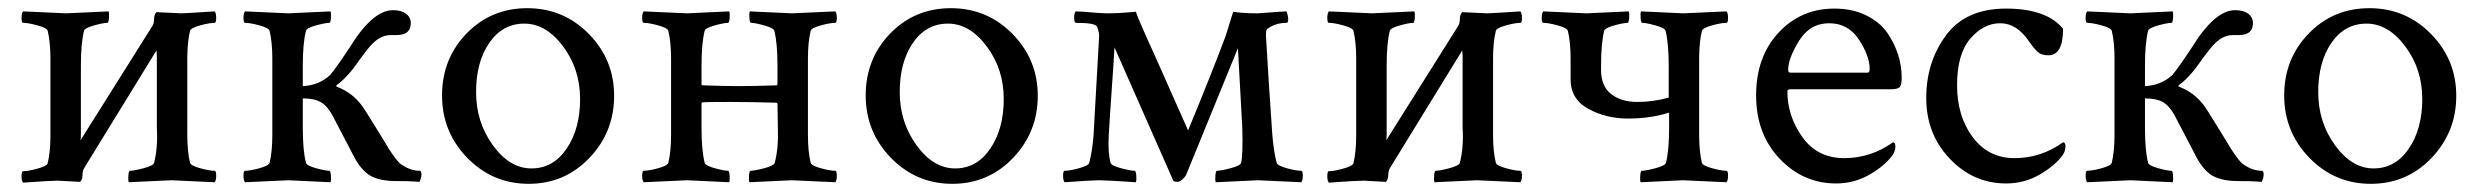

<svg xmlns="http://www.w3.org/2000/svg" viewBox="-20 -447 6121 474"><path d="M37.1 -24.4Q49.8 -24.4 72.8 -30.8Q95.7 -37.1 97.7 -43.9Q104.5 -72.3 104.5 -112.3V-302.7Q104.5 -342.8 97.7 -371.1Q95.7 -377.9 72.8 -384.3Q49.8 -390.6 37.1 -390.6Q33.2 -390.6 33.2 -402.8Q33.2 -415 37.1 -418.9Q136.7 -414.1 143.6 -414.1Q150.4 -414.1 248 -418.9Q250 -414.1 249 -402.3Q248 -390.6 245.1 -390.6Q235.4 -390.6 212.4 -384.3Q189.5 -377.9 187.5 -371.1Q179.7 -340.8 179.7 -284.2V-116.2Q179.7 -106.4 178.7 -100.6L355.5 -381.8Q360.4 -388.7 360.4 -399.9Q360.4 -411.1 366.2 -417L427.7 -414.1Q436.5 -414.1 509.8 -418.9Q513.7 -415 513.7 -402.8Q513.7 -390.6 509.8 -390.6Q497.1 -390.6 474.1 -384.3Q451.2 -377.9 449.2 -371.1Q442.4 -342.8 442.4 -302.7V-113.3Q442.4 -73.2 449.2 -44.9Q451.2 -38.1 474.1 -31.7Q497.1 -25.4 509.8 -25.4Q513.7 -25.4 513.7 -13.2Q513.7 -1 509.8 2.9Q410.2 -2 402.8 -2Q395.5 -2 297.9 2.9Q295.9 -2 296.9 -13.7Q297.9 -25.4 300.8 -25.4Q310.5 -25.4 334.5 -31.7Q358.4 -38.1 360.4 -44.9Q370.1 -83 367.2 -131.8V-306.6Q367.2 -316.4 366.2 -322.3L188.5 -33.2Q183.6 -25.4 183.6 -14.6Q183.6 -3.9 177.7 2L123 -1Q105.5 -1 37.1 3.9Q33.2 0 33.2 -12.2Q33.2 -24.4 37.1 -24.4Z M857.4 -53.7 800.8 -162.1Q788.1 -185.5 772 -194.8Q755.9 -204.1 727.5 -204.1V-131.8Q727.5 -75.2 735.4 -44.9Q737.3 -38.1 760.3 -31.7Q783.2 -25.4 793 -25.4Q795.9 -25.4 796.9 -13.7Q797.9 -2 795.9 2.9Q698.2 -2 691.9 -2Q685.5 -2 585 2.9Q581.1 -1 581.1 -13.2Q581.1 -25.4 585 -25.4Q597.7 -25.4 620.6 -31.7Q643.6 -38.1 645.5 -44.9Q652.3 -73.2 652.3 -113.3V-302.7Q652.3 -342.8 645.5 -371.1Q643.6 -377.9 620.6 -384.3Q597.7 -390.6 585 -390.6Q581.1 -390.6 581.1 -402.8Q581.1 -415 585 -418.9Q685.5 -414.1 691.9 -414.1Q698.2 -414.1 795.9 -418.9Q797.9 -414.1 796.9 -402.3Q795.9 -390.6 793 -390.6Q783.2 -390.6 760.3 -384.3Q737.3 -377.9 735.4 -371.1Q727.5 -340.8 727.5 -284.2V-234.4Q767.6 -236.3 794.9 -261.7Q808.6 -277.3 844.7 -332L859.4 -354.5Q907.2 -421.9 950.2 -421.9Q970.7 -421.9 982.4 -413.1Q994.1 -404.3 994.1 -389.6Q994.1 -360.4 959 -360.4H944.3Q916.5 -360.4 891.6 -330.6Q883.8 -321.3 867.2 -298.8Q838.9 -256.8 810.5 -236.3V-233.4Q849.6 -218.8 874 -185.5Q877.9 -180.7 901.4 -142.6L929.7 -96.7Q951.2 -59.6 966.8 -43.9Q991.2 -25.4 1015.6 -25.4Q1020.5 -25.4 1020.5 -16.6Q1020.5 -7.8 1015.6 2L1002 1Q988.3 0 955.6 0Q922.9 0 899.9 -10.3Q877 -20.5 857.4 -53.7Z M1131.8 -364.3Q1192.4 -426.8 1281.7 -426.8Q1371.1 -426.8 1433.6 -363.3Q1496.1 -299.8 1496.1 -210.4Q1496.1 -121.1 1435.1 -57.1Q1374 6.8 1285.2 6.8Q1196.3 6.8 1133.8 -57.1Q1071.3 -121.1 1071.3 -211.4Q1071.3 -301.8 1131.8 -364.3ZM1370.1 -332.5Q1328.1 -388.7 1274.4 -388.7Q1220.7 -388.7 1188 -341.3Q1155.3 -293.9 1155.3 -219.7Q1155.3 -145.5 1196.8 -88.4Q1238.3 -31.2 1292 -31.2Q1345.7 -31.2 1378.9 -80.1Q1412.1 -128.9 1412.1 -202.6Q1412.1 -276.4 1370.1 -332.5Z M1711.9 -190.4V-131.8Q1711.9 -75.2 1719.7 -44.9Q1721.7 -38.1 1744.6 -31.7Q1767.6 -25.4 1777.3 -25.4Q1780.3 -25.4 1781.2 -13.7Q1782.2 -2 1780.3 2.9Q1682.6 -2 1676.3 -2Q1669.9 -2 1569.3 2.9Q1565.4 -1 1565.4 -13.2Q1565.4 -25.4 1569.3 -25.4Q1582 -25.4 1605 -31.7Q1627.9 -38.1 1629.9 -44.9Q1636.7 -73.2 1636.7 -113.3V-302.7Q1636.7 -342.8 1629.9 -371.1Q1627.9 -377.9 1605 -384.3Q1582 -390.6 1569.3 -390.6Q1565.4 -390.6 1565.4 -402.8Q1565.4 -415 1569.3 -418.9Q1669.9 -414.1 1676.3 -414.1Q1682.6 -414.1 1780.3 -418.9Q1782.2 -414.1 1781.2 -402.3Q1780.3 -390.6 1777.3 -390.6Q1767.6 -390.6 1744.6 -384.3Q1721.7 -377.9 1719.7 -371.1Q1711.9 -340.8 1711.9 -284.2V-240.2Q1711.9 -236.3 1714.8 -236.3Q1771.5 -234.4 1805.7 -234.4Q1839.8 -234.4 1896.5 -236.3Q1899.4 -236.3 1899.4 -240.2V-284.2Q1899.4 -340.8 1891.6 -371.1Q1889.6 -377.9 1866.7 -384.3Q1843.8 -390.6 1834 -390.6Q1831.1 -390.6 1830.1 -402.3Q1829.1 -414.1 1831.1 -418.9Q1928.7 -414.1 1935.1 -414.1Q1941.4 -414.1 2042 -418.9Q2045.9 -415 2045.9 -402.8Q2045.9 -390.6 2042 -390.6Q2029.3 -390.6 2006.3 -384.3Q1983.4 -377.9 1981.4 -371.1Q1974.6 -342.8 1974.6 -302.7V-113.3Q1974.6 -73.2 1981.4 -44.9Q1983.4 -38.1 2006.3 -31.7Q2029.3 -25.4 2042 -25.4Q2045.9 -25.4 2045.9 -13.2Q2045.9 -1 2042 2.9Q1941.4 -2 1934.6 -2Q1927.7 -2 1830.1 2.9Q1828.1 -2 1829.1 -13.7Q1830.1 -25.4 1833 -25.4Q1842.8 -25.4 1866.7 -31.7Q1890.6 -38.1 1892.6 -44.9Q1902.3 -81.1 1900.4 -131.8L1899.4 -189.5Q1899.4 -193.4 1896.5 -193.4Q1839.8 -195.3 1780.3 -195.3Q1720.7 -195.3 1714.8 -194.3Q1711.9 -194.3 1711.9 -190.4Z M2177.7 -364.3Q2238.3 -426.8 2327.6 -426.8Q2417 -426.8 2479.5 -363.3Q2542 -299.8 2542 -210.4Q2542 -121.1 2481 -57.1Q2419.9 6.8 2331.1 6.8Q2242.2 6.8 2179.7 -57.1Q2117.2 -121.1 2117.2 -211.4Q2117.2 -301.8 2177.7 -364.3ZM2416 -332.5Q2374 -388.7 2320.3 -388.7Q2266.6 -388.7 2233.9 -341.3Q2201.2 -293.9 2201.2 -219.7Q2201.2 -145.5 2242.7 -88.4Q2284.2 -31.2 2337.9 -31.2Q2391.6 -31.2 2424.8 -80.1Q2458 -128.9 2458 -202.6Q2458 -276.4 2416 -332.5Z M3156.2 -390.6Q3128.9 -390.6 3109.4 -376Q3104.5 -374 3105.5 -356.4L3112.3 -244.1Q3117.2 -166.5 3120.6 -120.1Q3124 -74.2 3131.8 -44.9Q3133.8 -38.1 3156.7 -31.7Q3179.7 -25.4 3192.4 -25.4Q3196.3 -25.4 3196.3 -13.2Q3196.3 -1 3192.4 2.9Q3092.8 -2 3085.9 -2Q3079.1 -2 2981.4 2.9Q2979.5 -2 2980.5 -13.7Q2981.4 -25.4 2984.4 -25.4Q2994.1 -25.4 3018.1 -31.7Q3042 -38.1 3043.9 -44.9Q3048.8 -64.5 3046.9 -131.8L3036.1 -328.1L2909.2 -17.6Q2907.2 -11.7 2899.9 -4.9Q2892.6 2 2886.7 2Q2880.9 2 2877 0L2731.4 -330.1Q2729.5 -294.9 2724.6 -226.1Q2719.7 -157.2 2717.3 -113.8Q2714.8 -70.3 2721.7 -44.9Q2723.6 -38.1 2747.6 -31.7Q2771.5 -25.4 2781.2 -25.4Q2784.2 -25.4 2785.2 -13.7Q2786.1 -2 2784.2 2.9Q2710.9 -2 2693.8 -2Q2676.8 -2 2608.4 2.9Q2604.5 -1 2604.5 -13.2Q2604.5 -25.4 2608.4 -25.4Q2621.1 -25.4 2644 -31.7Q2667 -38.1 2668.9 -44.9Q2676.8 -74.2 2679.7 -113.3L2693.4 -356.4Q2694.3 -365.2 2688.5 -380.9Q2684.6 -390.6 2636.7 -390.6Q2631.8 -390.6 2631.8 -402.8Q2631.8 -415 2635.7 -418.9L2654.3 -418Q2695.3 -414.1 2717.8 -414.1Q2740.2 -414.1 2772.5 -417L2784.2 -418Q2790 -399.4 2832 -307.6L2913.1 -125Q2973.6 -271.5 3005.9 -358.4L3024.4 -418Q3047.9 -414.1 3085 -414.1L3139.6 -418L3156.2 -418.9Q3160.2 -407.2 3160.2 -398.9Q3160.2 -390.6 3156.2 -390.6Z M3260.7 -24.4Q3273.4 -24.4 3296.4 -30.8Q3319.3 -37.1 3321.3 -43.9Q3328.1 -72.3 3328.1 -112.3V-302.7Q3328.1 -342.8 3321.3 -371.1Q3319.3 -377.9 3296.4 -384.3Q3273.4 -390.6 3260.7 -390.6Q3256.8 -390.6 3256.8 -402.8Q3256.8 -415 3260.7 -418.9Q3360.4 -414.1 3367.2 -414.1Q3374 -414.1 3471.7 -418.9Q3473.6 -414.1 3472.7 -402.3Q3471.7 -390.6 3468.8 -390.6Q3459 -390.6 3436 -384.3Q3413.1 -377.9 3411.1 -371.1Q3403.3 -340.8 3403.3 -284.2V-116.2Q3403.3 -106.4 3402.3 -100.6L3579.1 -381.8Q3584 -388.7 3584 -399.9Q3584 -411.1 3589.8 -417L3651.4 -414.1Q3660.2 -414.1 3733.4 -418.9Q3737.3 -415 3737.3 -402.8Q3737.3 -390.6 3733.4 -390.6Q3720.7 -390.6 3697.8 -384.3Q3674.8 -377.9 3672.9 -371.1Q3666 -342.8 3666 -302.7V-113.3Q3666 -73.2 3672.9 -44.9Q3674.8 -38.1 3697.8 -31.7Q3720.7 -25.4 3733.4 -25.4Q3737.3 -25.4 3737.3 -13.2Q3737.3 -1 3733.4 2.9Q3633.8 -2 3626.5 -2Q3619.1 -2 3521.5 2.9Q3519.5 -2 3520.5 -13.7Q3521.5 -25.4 3524.4 -25.4Q3534.2 -25.4 3558.1 -31.7Q3582 -38.1 3584 -44.9Q3593.8 -83 3590.8 -131.8V-306.6Q3590.8 -316.4 3589.8 -322.3L3412.1 -33.2Q3407.2 -25.4 3407.2 -14.6Q3407.2 -3.9 3401.4 2L3346.7 -1Q3329.1 -1 3260.7 3.9Q3256.8 0 3256.8 -12.2Q3256.8 -24.4 3260.7 -24.4Z M3932.6 -284.2V-274.4Q3932.6 -234.4 3957.5 -214.8Q3982.4 -195.3 4022 -195.3Q4061.5 -195.3 4099.6 -206.1V-284.2Q4099.6 -340.8 4091.8 -371.1Q4089.8 -377.9 4066.9 -384.3Q4043.9 -390.6 4034.2 -390.6Q4031.2 -390.6 4030.3 -402.3Q4029.3 -414.1 4031.2 -418.9Q4128.9 -414.1 4135.3 -414.1Q4141.6 -414.1 4242.2 -418.9Q4246.1 -415 4246.1 -402.8Q4246.1 -390.6 4242.2 -390.6Q4229.5 -390.6 4206.5 -384.3Q4183.6 -377.9 4181.6 -371.1Q4174.8 -342.8 4174.8 -302.7V-113.3Q4174.8 -73.2 4181.6 -44.9Q4183.6 -38.1 4206.5 -31.7Q4229.5 -25.4 4242.2 -25.4Q4246.1 -25.4 4246.1 -13.2Q4246.1 -1 4242.2 2.9Q4141.6 -2 4134.8 -2Q4127.9 -2 4030.3 2.9Q4028.3 -2 4029.3 -13.7Q4030.3 -25.4 4033.2 -25.4Q4043 -25.4 4066.9 -31.7Q4090.8 -38.1 4092.8 -44.9Q4100.6 -75.2 4100.6 -131.8V-168.9Q4053.7 -154.3 3999.5 -154.3Q3945.3 -154.3 3901.4 -178.2Q3857.4 -202.1 3857.4 -251V-302.7Q3857.4 -342.8 3850.6 -371.1Q3848.6 -377.9 3825.7 -384.3Q3802.7 -390.6 3790 -390.6Q3786.1 -390.6 3786.1 -402.8Q3786.1 -415 3790 -418.9Q3890.6 -414.1 3897 -414.1Q3903.3 -414.1 4001 -418.9Q4002.9 -414.1 4002 -402.3Q4001 -390.6 3998 -390.6Q3988.3 -390.6 3965.3 -384.3Q3942.4 -377.9 3940.4 -371.1Q3932.6 -340.8 3932.6 -284.2Z M4653.3 -95.7Q4659.2 -95.7 4659.2 -85.4Q4659.2 -75.2 4653.3 -65.4Q4633.8 -38.1 4595.7 -16.1Q4557.6 5.9 4512.7 5.9Q4431.6 5.9 4373.5 -55.2Q4315.4 -116.2 4315.4 -211.4Q4315.4 -306.6 4370.6 -366.2Q4425.8 -425.8 4508.8 -425.8Q4553.7 -425.8 4587.9 -408.7Q4622.1 -391.6 4640.1 -364.7Q4674.8 -313 4674.8 -254.9Q4674.8 -235.4 4668.9 -231Q4663.1 -226.6 4646.5 -226.6H4400.4Q4392.6 -226.6 4392.6 -221.7Q4392.6 -160.2 4429.7 -108.4Q4466.8 -56.6 4532.7 -56.6Q4598.6 -56.6 4653.3 -95.7ZM4394.5 -274.4Q4394.5 -267.6 4400.4 -267.6H4590.8Q4595.7 -267.6 4595.7 -277.3Q4595.7 -308.6 4569.3 -349.1Q4543 -389.6 4495.6 -389.6Q4448.2 -389.6 4421.4 -346.2Q4394.5 -302.7 4394.5 -274.4Z M5073.2 -95.7Q5079.1 -95.7 5079.1 -85.4Q5079.1 -75.2 5073.2 -65.4Q5053.7 -38.1 5015.6 -16.1Q4977.5 5.9 4932.6 5.9Q4851.6 5.9 4793.5 -55.2Q4735.4 -116.2 4735.4 -205.1Q4735.4 -293.9 4784.2 -359.9Q4833 -425.8 4932.6 -425.8Q5032.2 -425.8 5073.2 -376Q5073.2 -310.5 5037.1 -310.5Q5020.5 -310.5 5011.7 -317.9Q5002.9 -325.2 4989.3 -344.7Q4959 -389.6 4918 -389.6Q4877 -389.6 4844.2 -351.6Q4811.5 -313.5 4811.5 -236.8Q4811.5 -160.2 4850.1 -108.4Q4888.7 -56.6 4953.6 -56.6Q5018.6 -56.6 5073.2 -95.7Z M5405.3 -53.7 5348.6 -162.1Q5335.9 -185.5 5319.8 -194.8Q5303.7 -204.1 5275.4 -204.1V-131.8Q5275.4 -75.2 5283.2 -44.9Q5285.2 -38.1 5308.1 -31.7Q5331.1 -25.4 5340.8 -25.4Q5343.8 -25.4 5344.7 -13.7Q5345.7 -2 5343.8 2.9Q5246.1 -2 5239.7 -2Q5233.4 -2 5132.8 2.9Q5128.9 -1 5128.9 -13.2Q5128.9 -25.4 5132.8 -25.4Q5145.5 -25.4 5168.5 -31.7Q5191.4 -38.1 5193.4 -44.9Q5200.2 -73.2 5200.2 -113.3V-302.7Q5200.2 -342.8 5193.4 -371.1Q5191.4 -377.9 5168.5 -384.3Q5145.5 -390.6 5132.8 -390.6Q5128.9 -390.6 5128.9 -402.8Q5128.9 -415 5132.8 -418.9Q5233.4 -414.1 5239.7 -414.1Q5246.1 -414.1 5343.8 -418.9Q5345.7 -414.1 5344.7 -402.3Q5343.8 -390.6 5340.8 -390.6Q5331.1 -390.6 5308.1 -384.3Q5285.2 -377.9 5283.2 -371.1Q5275.4 -340.8 5275.4 -284.2V-234.4Q5315.4 -236.3 5342.8 -261.7Q5356.4 -277.3 5392.6 -332L5407.2 -354.5Q5455.1 -421.9 5498 -421.9Q5518.6 -421.9 5530.3 -413.1Q5542 -404.3 5542 -389.6Q5542 -360.4 5506.8 -360.4H5492.2Q5464.4 -360.4 5439.5 -330.6Q5431.6 -321.3 5415 -298.8Q5386.7 -256.8 5358.4 -236.3V-233.4Q5397.5 -218.8 5421.9 -185.5Q5425.8 -180.7 5449.2 -142.6L5477.5 -96.7Q5499 -59.6 5514.6 -43.9Q5539.1 -25.4 5563.5 -25.4Q5568.4 -25.4 5568.4 -16.6Q5568.4 -7.8 5563.5 2L5549.8 1Q5536.1 0 5503.4 0Q5470.7 0 5447.8 -10.3Q5424.8 -20.5 5405.3 -53.7Z M5679.7 -364.3Q5740.2 -426.8 5829.6 -426.8Q5918.9 -426.8 5981.4 -363.3Q6043.9 -299.8 6043.9 -210.4Q6043.9 -121.1 5982.9 -57.1Q5921.9 6.8 5833 6.8Q5744.1 6.8 5681.6 -57.1Q5619.1 -121.1 5619.1 -211.4Q5619.1 -301.8 5679.7 -364.3ZM5918 -332.5Q5876 -388.7 5822.3 -388.7Q5768.6 -388.7 5735.8 -341.3Q5703.1 -293.9 5703.1 -219.7Q5703.1 -145.5 5744.6 -88.4Q5786.1 -31.2 5839.8 -31.2Q5893.6 -31.2 5926.8 -80.1Q5960 -128.9 5960 -202.6Q5960 -276.4 5918 -332.5Z"/></svg>

Font: CrimsonText-Roman
Style: Roman
Weight: 400
Version: Version 0.13